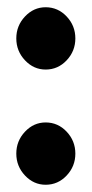

<svg xmlns="http://www.w3.org/2000/svg" viewBox="-20 -519 253 530"><path d="M25 -413Q25 -448 49 -473.5Q73 -499 106 -499Q140 -499 164 -473.5Q188 -448 188 -413Q188 -378 164 -352.5Q140 -327 106 -327Q73 -327 49 -352.5Q25 -378 25 -413ZM25 -95Q25 -130 49 -155.5Q73 -181 106 -181Q140 -181 164 -155.5Q188 -130 188 -95Q188 -60 164 -34.5Q140 -9 106 -9Q73 -9 49 -34.5Q25 -60 25 -95Z"/></svg>

Font: Readiness
Style: Bold
Weight: 700
Designer: Katatrad Team
Foundry: CadsonDemak
Version: Version 1.00;January 16, 2020;FontCreator 12.0.0.2550 64-bit